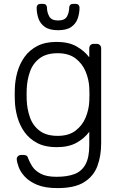

<svg xmlns="http://www.w3.org/2000/svg" viewBox="-20 -745 621 985"><path d="M275 220Q211 220 170.5 203Q130 186 107.5 161.5Q85 137 76 112.5Q67 88 66 73Q65 63 72 56.5Q79 50 88 50H102Q110 50 116 53.5Q122 57 126 71Q132 87 145.5 108.5Q159 130 188.5 146Q218 162 270 162Q325 162 362 148Q399 134 418.5 98.5Q438 63 438 0V-69Q413 -35 372.5 -12.5Q332 10 270 10Q212 10 171.5 -11Q131 -32 106 -67Q81 -102 69 -145Q57 -188 56 -232Q55 -260 56 -288Q57 -332 69 -375Q81 -418 106 -453Q131 -488 171.5 -509Q212 -530 270 -530Q332 -530 372.5 -507Q413 -484 438 -451V-497Q438 -507 444 -513.5Q450 -520 460 -520H476Q486 -520 492.5 -513.5Q499 -507 499 -497V-10Q499 54 480 106Q461 158 412.5 189Q364 220 275 220ZM276 -48Q333 -48 368 -75Q403 -102 419.5 -142.5Q436 -183 438 -224Q439 -239 439 -260Q439 -281 438 -296Q436 -337 419.5 -377.5Q403 -418 368 -445Q333 -472 276 -472Q218 -472 183.5 -446Q149 -420 134 -378Q119 -336 117 -288Q116 -260 117 -232Q119 -184 134 -142Q149 -100 183.5 -74Q218 -48 276 -48ZM278 -590Q234 -590 210 -607Q186 -624 177 -651Q168 -678 168 -706Q168 -714 173 -719.5Q178 -725 187 -725H202Q211 -725 216 -719.5Q221 -714 221 -706Q221 -682 232.5 -661Q244 -640 278 -640Q313 -640 324 -661Q335 -682 335 -706Q335 -714 340 -719.5Q345 -725 354 -725H369Q378 -725 383 -719.5Q388 -714 388 -706Q388 -678 379 -651Q370 -624 346 -607Q322 -590 278 -590Z"/></svg>

Font: Rubik Light
Style: Regular
Weight: 300
Designer: Hubert and Fischer
Foundry: Hubert and Fischer
Version: Version 2.300;gftools[0.9.30]